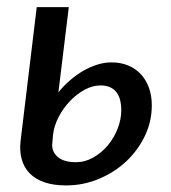

<svg xmlns="http://www.w3.org/2000/svg" viewBox="-20 -528 494 554"><path d="M178.5 -507.5 148.5 -261.5Q164 -281 182.8 -297Q201.5 -313 221.2 -324.2Q241 -335.5 261.5 -341.8Q282 -348 301.5 -348Q328.5 -348 350 -339Q371.5 -330 386.5 -313.8Q401.5 -297.5 409.8 -274.8Q418 -252 418 -224Q418 -177.5 398 -135.8Q378 -94 344 -62.2Q310 -30.5 265.2 -11.8Q220.5 7 170.5 7Q134.5 7 108.2 -2Q82 -11 65.5 -28Q49 -45 42.5 -69Q36 -93 39.5 -122.5L86 -507.5ZM131 -116Q128 -92 145.5 -76Q163 -60 199 -60Q225.5 -60 249.2 -73.5Q273 -87 291 -108.5Q309 -130 319.5 -157Q330 -184 330 -211Q330 -225 327 -237.8Q324 -250.5 317.2 -260.2Q310.5 -270 298.8 -275.8Q287 -281.5 270 -281.5Q247 -281.5 224 -269Q201 -256.5 181.8 -236.2Q162.5 -216 149.2 -190.5Q136 -165 133 -139Z"/></svg>

Font: Lato Medium
Style: Italic
Weight: 500
Italic angle: -7°
Designer: Lukasz Dziedzic
Foundry: tyPoland Lukasz Dziedzic
Version: Version 2.006; 2014-01-15